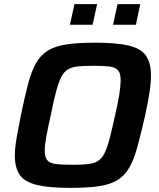

<svg xmlns="http://www.w3.org/2000/svg" viewBox="-20 -903 773 931"><path d="M324 8Q219 8 160 -6Q101 -20 76.5 -54Q52 -88 52 -149Q52 -186 60.5 -234.5Q69 -283 82 -348Q100 -435 116 -495.5Q132 -556 154 -595.5Q176 -635 211 -657Q246 -679 301.5 -687.5Q357 -696 441 -696Q545 -696 604 -682Q663 -668 687.5 -633.5Q712 -599 712 -538Q712 -500 704.5 -452Q697 -404 683 -340Q663 -253 646.5 -192Q630 -131 608 -92Q586 -53 551.5 -31Q517 -9 462 -0.5Q407 8 324 8ZM331 -104Q375 -104 404.5 -107Q434 -110 453.5 -121.5Q473 -133 486 -158.5Q499 -184 511 -229Q523 -274 538 -344Q552 -404 558.5 -445.5Q565 -487 565 -515Q565 -548 552 -562.5Q539 -577 510 -580.5Q481 -584 433 -584Q388 -584 358.5 -581Q329 -578 309.5 -566.5Q290 -555 277 -529.5Q264 -504 252 -459Q240 -414 226 -344Q212 -282 204.5 -240.5Q197 -199 197 -172Q197 -139 210 -125Q223 -111 252.5 -107.5Q282 -104 331 -104ZM528 -783 550 -883H660L639 -783ZM319 -783 341 -883H451L429 -783Z"/></svg>

Font: Saira SemiBold
Style: Italic
Weight: 600
Italic angle: -12°
Designer: Hector Gatti with collaboration of the Omnibus-Type team
Foundry: Omnibus-Type
Version: Version 1.100; ttfautohint (v1.8.3)